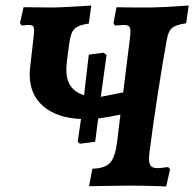

<svg xmlns="http://www.w3.org/2000/svg" viewBox="-20 -669 700 692"><path d="M660 -649 651 -585Q614 -580 600 -568Q586 -556 581 -525Q565 -437 547.5 -323Q530 -209 520 -129Q517 -110 517 -97Q517 -78 524 -70.5Q531 -63 548 -63Q558 -63 586 -67L593 -59L579 3Q565 3 558 2Q484 0 442 0L301 2L313 -61Q358 -62 376.5 -82Q395 -102 402 -157L414 -256Q367 -246 334 -242L323 -158L268 -151L260 -158L272 -240Q185 -244 136 -286Q87 -328 87 -401Q87 -410 89 -430L101 -535Q103 -553 103 -558Q103 -571 99 -575Q95 -579 83 -579Q76 -579 58 -577L52 -586L65 -643L167 -642Q202 -642 309 -649L300 -584Q273 -580 259.5 -573Q246 -566 239.5 -552Q233 -538 229 -508L221 -447Q219 -427 219 -418Q219 -345 283 -326L300 -472L353 -479L364 -471L344 -325L343 -320L424 -336L448 -529Q450 -540 450 -556Q450 -570 445 -574.5Q440 -579 426 -579L394 -577L389 -586L400 -643Q419 -642 517 -642Q556 -642 660 -649Z"/></svg>

Font: Alegreya
Style: Bold Italic
Weight: 700
Italic angle: -7°
Designer: Juan Pablo del Peral
Foundry: Huerta Tipografica
Version: Version 2.007; ttfautohint (v1.6)